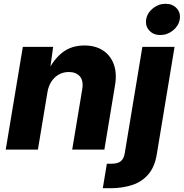

<svg xmlns="http://www.w3.org/2000/svg" viewBox="-20 -790 970 1014"><path d="M230.5 -302.7 180.2 0H10.3L100.6 -542.5H260.7L241.7 -404.8L231 -410.2Q262.2 -475.6 309.6 -512.7Q356.9 -549.8 425.8 -549.8Q484.9 -549.8 524.9 -522.9Q564.9 -496.1 581.5 -448.7Q598.1 -401.4 587.4 -339.4L531.2 0H361.3L414.1 -317.4Q421.9 -363.3 401.9 -386.5Q381.8 -409.7 343.3 -409.7Q314 -409.7 290.3 -396.2Q266.6 -382.8 251.2 -358.9Q235.8 -335 230.5 -302.7ZM731.9 -542.5H901.9L808.1 24.4Q797.4 90.3 764.4 129.6Q731.4 168.9 679.7 186.5Q627.9 204.1 561 204.1H522.9L544.4 74.7H566.9Q602.1 74.7 618.2 61.3Q634.3 47.9 638.7 20ZM826.7 -605Q790 -605 768.3 -628.9Q746.6 -652.8 752 -687.5Q757.8 -722.2 787.6 -746.1Q817.4 -770 854.5 -770Q891.1 -770 913.1 -746.1Q935.1 -722.2 929.2 -687.5Q923.3 -653.3 893.6 -629.2Q863.8 -605 826.7 -605Z"/></svg>

Font: Inter 16pt ExtraBold
Style: Italic
Weight: 800
Italic angle: -9.3988°
Version: Version 4.001;git-66647c0bb